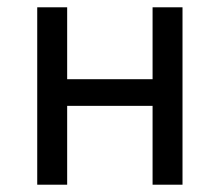

<svg xmlns="http://www.w3.org/2000/svg" viewBox="-20 -506 602 526"><path d="M82 0V-486H164V-289H398V-486H480V0H398V-216H164V0Z"/></svg>

Font: SourceSansPro
Style: Book
Weight: 400
Designer: Paul D. Hunt
Foundry: Adobe Systems Incorporated
Version: Version 2.021;PS 2.000;hotconv 1.0.86;makeotf.lib2.5.63406